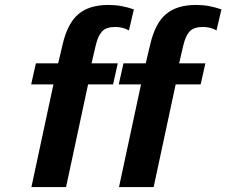

<svg xmlns="http://www.w3.org/2000/svg" viewBox="-20 -756 915 776"><path d="M125 -500H215L233 -576Q253 -662 297 -699Q341 -736 418 -736Q446 -736 470.5 -731.5Q495 -727 521 -718L501 -633Q477 -647 446 -647Q409 -647 392.5 -629Q376 -611 367 -573L350 -500H456L437 -415H336L247 0H107L196 -415H106ZM479 -500H569L587 -576Q607 -662 651 -699Q695 -736 772 -736Q800 -736 824.5 -731.5Q849 -727 875 -718L855 -633Q831 -647 800 -647Q763 -647 746.5 -629Q730 -611 721 -573L704 -500H810L791 -415H690L601 0H461L550 -415H460Z"/></svg>

Font: Perun
Style: Bold Italic
Weight: 700
Italic angle: -12°
Foundry: Copyright (c) Stefan Peev, Context Ltd, 2016
Version: Version 1.027